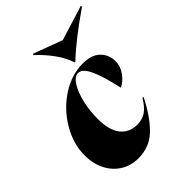

<svg xmlns="http://www.w3.org/2000/svg" viewBox="-212 -838 959 959"><g transform="rotate(-45 267.0 -359.0)"><path d="M335 -520Q397 -520 428 -489Q459 -458 459 -414Q459 -375 435.5 -343.5Q412 -312 384 -300Q363 -397 339 -450Q315 -503 285 -503Q260 -503 238.5 -469Q217 -435 204.5 -381.5Q192 -328 192 -273Q192 -191 224 -151Q256 -111 311 -111Q349 -111 374.5 -129Q400 -147 424 -187H432Q385 -94 331 -41Q277 12 197 12Q145 12 104 -13.5Q63 -39 40 -84.5Q17 -130 17 -189Q17 -270 62.5 -347Q108 -424 181.5 -472Q255 -520 335 -520ZM315 -552H310Q298 -594 265 -640Q232 -686 190 -724L194 -730L347 -673L531 -730L534 -724Q393 -627 315 -552Z"/></g></svg>

Font: Nyght Serif Dark Italic
Style: Regular
Weight: 800
Italic angle: -16°
Designer: Maksym Kobuzan
Version: Version 0.400